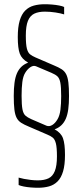

<svg xmlns="http://www.w3.org/2000/svg" viewBox="-20 -716 390 907"><path d="M160 171Q143 171 125 169.5Q107 168 92 165Q77 162 68 158V123Q78 126 93 129Q108 132 125.5 134Q143 136 159 136Q189 136 209 126.5Q229 117 239 92Q249 67 249 23Q249 -19 244 -38.5Q239 -58 229 -66Q219 -74 204 -80L116 -118Q94 -127 80 -136Q66 -145 58.5 -159.5Q51 -174 48 -198.5Q45 -223 45 -263Q45 -298 48.5 -324.5Q52 -351 60 -369.5Q68 -388 81 -400.5Q94 -413 113 -420Q83 -437 73.5 -462.5Q64 -488 64 -541Q64 -588 73 -618.5Q82 -649 99 -666Q116 -683 139.5 -689.5Q163 -696 191 -696Q208 -696 226 -694.5Q244 -693 259.5 -690Q275 -687 283 -683V-648Q268 -653 242.5 -657Q217 -661 192 -661Q162 -661 142 -651.5Q122 -642 112 -617.5Q102 -593 102 -548Q102 -506 107 -486.5Q112 -467 122.5 -459Q133 -451 147 -445L235 -407Q257 -398 271 -389Q285 -380 292.5 -365.5Q300 -351 303 -326.5Q306 -302 306 -262Q306 -227 302.5 -200.5Q299 -174 291 -155.5Q283 -137 270 -124.5Q257 -112 238 -105Q268 -89 277.5 -63Q287 -37 287 16Q287 63 278 93.5Q269 124 252 141Q235 158 211.5 164.5Q188 171 160 171ZM82 -263Q82 -221 86 -200Q90 -179 100 -170Q110 -161 128 -153L200 -122Q213 -117 227 -125.5Q241 -134 252 -153Q262 -170 265.5 -197.5Q269 -225 269 -262Q269 -305 265 -325.5Q261 -346 251.5 -355Q242 -364 223 -372L150 -403Q138 -408 124 -399Q110 -390 99 -372Q89 -356 85.5 -328.5Q82 -301 82 -263Z"/></svg>

Font: Saira UltraCondensed Thin
Style: Regular
Weight: 250
Width: 1
Designer: Hector Gatti with collaboration of the Omnibus-Type team
Foundry: Omnibus-Type
Version: Version 1.101